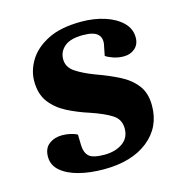

<svg xmlns="http://www.w3.org/2000/svg" viewBox="-86 -608 668 702"><g transform="rotate(-15 247.5 -257.5)"><path d="M239 -37Q280 -37 307.5 -56Q335 -75 335 -111Q335 -145 307.5 -163Q280 -181 227 -199Q183 -213 145 -232.5Q107 -252 83.5 -283Q60 -314 60 -363Q60 -403 83 -441Q106 -479 155 -504Q204 -529 283 -529Q330 -529 370.5 -516Q411 -503 435.5 -479Q460 -455 460 -422Q460 -396 443 -381Q426 -366 400 -366Q380 -366 361 -372.5Q342 -379 333 -386L340 -421Q347 -449 332 -464.5Q317 -480 275 -480Q228 -480 205.5 -461Q183 -442 183 -413Q183 -383 210.5 -364.5Q238 -346 283 -329Q328 -313 367 -293.5Q406 -274 429.5 -244Q453 -214 453 -166Q453 -84 391 -35Q329 14 224 14Q171 14 129 3Q87 -8 62 -29.5Q37 -51 37 -83Q37 -115 57.5 -130.5Q78 -146 107 -146Q123 -146 138.5 -142.5Q154 -139 164 -133L165 -92Q166 -64 181 -50.5Q196 -37 239 -37Z"/></g></svg>

Font: Literata 36pt
Style: Bold Italic
Weight: 700
Italic angle: -2°
Designer: Latin by Veronika Burian and Jose Scaglione. Greek by Irene Vlachou. Cyrillic by Vera Evstafieva
Foundry: TypeTogether
Version: Version 3.002